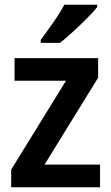

<svg xmlns="http://www.w3.org/2000/svg" viewBox="-20 -879 468 806"><path d="M400 -93H27V-167L257 -540H41V-635H392V-553L167 -188H400ZM388 -849Q373 -830 345 -802Q317 -774 286.5 -746Q256 -718 232 -699H151V-711Q175 -744 203.5 -784.5Q232 -825 250 -859H388Z"/></svg>

Font: Noto Sans Telugu UI SemiCondensed SemiBold
Style: Regular
Weight: 600
Width: 4
Designer: Jelle Bosma - Monotype Design Team
Foundry: Monotype Imaging Inc.
Version: Version 2.005; ttfautohint (v1.8.4.7-5d5b)